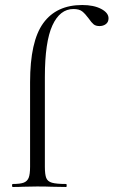

<svg xmlns="http://www.w3.org/2000/svg" viewBox="-20 -746 453 766"><path d="M31 -12Q61 -12 75 -17.5Q89 -23 94.5 -37Q100 -51 100 -81V-418Q100 -581 152.5 -653.5Q205 -726 308 -726Q354 -726 383.5 -710.5Q413 -695 413 -673Q413 -658 402.5 -650Q392 -642 377 -642Q362 -642 353.5 -649Q345 -656 334 -672Q320 -691 308 -700.5Q296 -710 273 -710Q219 -710 189 -644.5Q159 -579 159 -439V-81Q159 -50 164.5 -36Q170 -22 187.5 -17Q205 -12 244 -12Q246 -12 246 -6Q246 0 244 0L185 -1Q166 -2 128 -2L72 -1Q57 0 31 0Q28 0 28 -6Q28 -12 31 -12Z"/></svg>

Font: Cormorant
Style: Regular
Weight: 400
Designer: Christian Thalmann (Catharsis Fonts)
Foundry: Catharsis Fonts
Version: Version 4.000